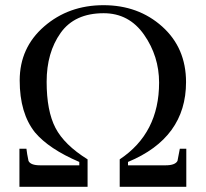

<svg xmlns="http://www.w3.org/2000/svg" viewBox="-20 -721 794 741"><path d="M699 -147V0H442V-106Q594 -207 594 -402Q594 -504 536 -587Q478 -670 380 -670Q268 -670 214 -594Q160 -518 160 -405.5Q160 -293 194 -227.5Q228 -162 318 -106V0H55V-147H82Q84 -128 90 -100Q98 -83 135 -83H286V-96Q169 -146 115 -210Q56 -284 56 -410.5Q56 -537 150.5 -619Q245 -701 379.5 -701Q514 -701 606 -618.5Q698 -536 698 -404Q698 -189 474 -96V-83H619Q656 -83 665 -100L674 -147Z"/></svg>

Font: GFS Didot
Style: Regular
Weight: 400
Designer: Takis Katsoulidis and George D. Matthiopoulos
Foundry: Takis Katsoulidis and George D. Matthiopoulos
Version: Version 1.0